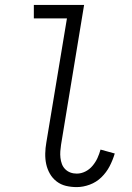

<svg xmlns="http://www.w3.org/2000/svg" viewBox="-20 -755 540 783"><path d="M293 8Q270 8 249 3Q228 -2 211 -15Q194 -28 183.5 -46.5Q173 -65 168.5 -85.5Q164 -106 164.5 -129Q165 -152 169 -174L253 -680H118V-735H323L229 -165Q227 -152 226 -138.5Q225 -125 226.5 -111.5Q228 -98 232.5 -86Q237 -74 246 -65Q255 -56 267 -51.5Q279 -47 293 -47Q311 -47 328 -55.5Q345 -64 357.5 -79Q370 -94 377.5 -110.5Q385 -127 390 -145L448 -129Q440 -102 427 -77Q414 -52 393.5 -32Q373 -12 346 -2Q319 8 293 8Z"/></svg>

Font: Iosevka Slab Light
Style: Italic
Weight: 300
Italic angle: -9°
Monospace: yes
Designer: Belleve Invis
Foundry: Belleve Invis
Version: Version 11.1.1; ttfautohint (v1.8.3)